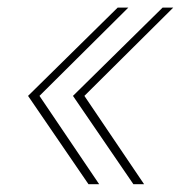

<svg xmlns="http://www.w3.org/2000/svg" viewBox="-20 -551 478 501"><path d="M210.9 -70.3 53.2 -300.8 287.1 -531.2H314.9L83 -300.8L238.8 -70.3ZM328.1 -70.3 170.4 -300.8 404.3 -531.2H432.1L200.2 -300.8L356 -70.3Z"/></svg>

Font: Inter Thin
Style: Italic
Weight: 250
Italic angle: -9.3988°
Designer: Rasmus Andersson
Foundry: rsms
Version: Version 4.001;git-66647c0bb